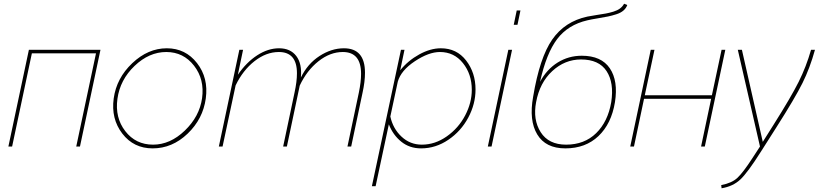

<svg xmlns="http://www.w3.org/2000/svg" viewBox="-20 -786 4392 1030"><path d="M25 0 135 -519H519L409 0H389L495 -500H151L45 0Z M799 10Q697 10 636 -69.5Q575 -149 590 -258Q605 -367 689.5 -447Q774 -527 875 -527Q975 -527 1037 -447.5Q1099 -368 1084 -258Q1069 -148 986.5 -69Q904 10 799 10ZM801 -10Q893 -10 971.5 -85.5Q1050 -161 1064 -259Q1078 -360 1021 -433.5Q964 -507 872 -507Q780 -507 702 -432.5Q624 -358 610 -256Q596 -155 652 -82.5Q708 -10 801 -10Z M1264 -519H1284L1256 -385Q1302 -452 1360 -489.5Q1418 -527 1477 -527Q1538 -527 1569.5 -485.5Q1601 -444 1594 -370Q1630 -444 1694 -485.5Q1758 -527 1825 -527Q1938 -527 1938 -396Q1938 -348 1925 -289L1864 0H1844L1905 -289Q1917 -347 1917 -390Q1917 -507 1819 -507Q1751 -507 1688.5 -457.5Q1626 -408 1588 -327L1519 0H1499L1560 -289Q1573 -348 1573 -393Q1573 -507 1476 -507Q1408 -507 1345.5 -458Q1283 -409 1244 -328L1174 0H1154Z M2131 -519H2150L2127 -409Q2169 -461 2229 -494Q2289 -527 2345 -527Q2430 -527 2480.5 -461.5Q2531 -396 2531 -306Q2531 -228 2492 -155Q2453 -82 2385 -36Q2317 10 2239 10Q2177 10 2132.5 -26Q2088 -62 2066 -119L1995 213H1975ZM2511 -304Q2511 -388 2463.5 -447.5Q2416 -507 2340 -507Q2280 -507 2205.5 -457.5Q2131 -408 2114 -348L2074 -161Q2088 -96 2134 -53Q2180 -10 2243 -10Q2314 -10 2377 -54.5Q2440 -99 2475.5 -167Q2511 -235 2511 -304Z M2752 -730H2772L2756 -653H2736ZM2707 -519H2727L2617 0H2597Z M3013 10Q2907 10 2862 -65Q2817 -140 2840 -267Q2875 -477 2942.5 -574Q3010 -671 3131 -697Q3150 -701 3180.5 -705.5Q3211 -710 3230 -713.5Q3249 -717 3270.5 -723.5Q3292 -730 3306 -740.5Q3320 -751 3328 -766L3345 -759Q3339 -742 3324.5 -729.5Q3310 -717 3286.5 -709.5Q3263 -702 3241.5 -697.5Q3220 -693 3186 -687.5Q3152 -682 3131 -677Q3027 -653 2969 -576.5Q2911 -500 2877 -347Q2913 -414 2971.5 -450.5Q3030 -487 3101 -487Q3206 -487 3251.5 -419.5Q3297 -352 3279 -238Q3260 -122 3190.5 -56Q3121 10 3013 10ZM3017 -10Q3115 -10 3178 -71.5Q3241 -133 3259 -238Q3275 -342 3234 -404.5Q3193 -467 3097 -467Q3010 -467 2942.5 -404.5Q2875 -342 2856 -238Q2838 -144 2880.5 -77Q2923 -10 3017 -10Z M3361 0 3471 -519H3491L3439 -275H3799L3851 -519H3871L3761 0H3741L3795 -256H3435L3381 0Z M3849 207Q3906 196 3936 168Q3966 140 4016 63L4057 0L3938 -519H3960L4072 -25L4130 -117Q4224 -266 4264.5 -347Q4305 -428 4331 -519H4352Q4325 -421 4285 -340.5Q4245 -260 4145 -103L4063 26Q3991 140 3951.5 177Q3912 214 3851 224Z"/></svg>

Font: Raleway-v4020 Thin
Style: Italic
Weight: 250
Italic angle: -12°
Designer: Matt McInerney, Pablo Impallari, Rodrigo Fuenzalida
Foundry: Matt McInerney, Pablo Impallari, Rodrigo Fuenzalida
Version: Version 4.020;PS 004.020;hotconv 1.0.88;makeotf.lib2.5.64775